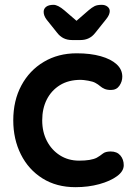

<svg xmlns="http://www.w3.org/2000/svg" viewBox="-20 -766 555 796"><path d="M298 -545Q355 -545 397.5 -533Q440 -521 463.5 -499.5Q487 -478 487 -448Q487 -428 475 -410.5Q463 -393 440 -393Q424 -393 413.5 -397.5Q403 -402 395 -409Q387 -416 376 -422Q366 -428 345.5 -431.5Q325 -435 315 -435Q264 -435 228.5 -413Q193 -391 174 -353.5Q155 -316 155 -267Q155 -219 174.5 -181.5Q194 -144 228.5 -122Q263 -100 308 -100Q333 -100 351 -103Q369 -106 381 -112Q395 -120 406 -129Q417 -138 439 -138Q465 -138 479 -121.5Q493 -105 493 -81Q493 -56 465 -35.5Q437 -15 391.5 -2.5Q346 10 293 10Q214 10 156 -26.5Q98 -63 66.5 -126Q35 -189 35 -267Q35 -349 68.5 -411.5Q102 -474 161.5 -509.5Q221 -545 298 -545ZM278 -600Q240 -600 217 -630L173 -685Q161 -701 161 -717Q161 -730 171.5 -738Q182 -746 202 -746Q220 -746 247 -723L312 -667L286 -670L347 -723Q361 -735 372 -740.5Q383 -746 402 -746Q416 -746 425.5 -738.5Q435 -731 435 -720Q435 -713 431.5 -704.5Q428 -696 419 -685L375 -630Q352 -600 314 -600Z"/></svg>

Font: Quicksand Light
Style: Bold
Weight: 700
Version: Version 3.004